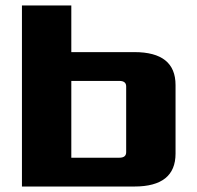

<svg xmlns="http://www.w3.org/2000/svg" viewBox="-20 -680 720 700"><path d="M60 0V-660H240V-490H470Q620 -490 620 -370V-120Q620 0 470 0ZM240 -105H415Q440 -105 440 -125V-365Q440 -385 415 -385H240Z"/></svg>

Font: Xolonium
Style: Bold
Weight: 700
Designer: Severin Meyer
Version: Version 4.2